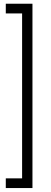

<svg xmlns="http://www.w3.org/2000/svg" viewBox="-20 -832 265 1005"><path d="M10.3 -812.5H149.9V152.3H10.3V101.6H95.7V-761.7H10.3Z"/></svg>

Font: MAUL Condensed Light
Style: Light
Weight: 300
Designer: MAUL
Version: Version 2.137; 2017; ttfautohint (v1.8.3)